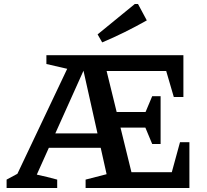

<svg xmlns="http://www.w3.org/2000/svg" viewBox="-20 -940 1035 960"><path d="M880 -229H927V0H408V-42L513 -69L387 -633L417 -630L164 -67Q191 -61 216 -55Q241 -49 266 -42V0H13V-42L67 -71L316 -596L212 -620V-664H897V-455H849L811 -585H458L500 -638L650 -27L585 -79H839ZM741 -220 691 -340 741 -459H783V-220ZM191 -201 192 -273H548L547 -201ZM514 -302V-380H763L762 -302ZM491 -728 468 -768 654 -920H670L714 -838Q659 -807 603.5 -779.5Q548 -752 491 -728Z"/></svg>

Font: Piazzolla Thin
Style: Bold
Weight: 700
Version: Version 2.005